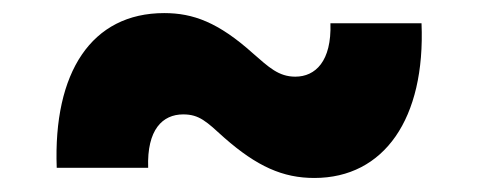

<svg xmlns="http://www.w3.org/2000/svg" viewBox="-20 -437 713 286"><path d="M64.5 -187H200.7C198.7 -244.1 222.2 -266.6 252.9 -266.6C276.9 -266.6 287.6 -255.9 314 -231.9C362.8 -189 401.4 -171.9 448.2 -171.9C552.2 -171.9 613.8 -260.3 607.9 -402.3H472.2C474.1 -345.7 449.7 -322.8 419.9 -322.8C395 -322.8 380.4 -336.9 356.9 -357.4C305.2 -403.8 267.6 -417.5 224.6 -417.5C116.2 -417.5 59.1 -329.1 64.5 -187Z"/></svg>

Font: Raveo Display Display ExtraBold
Style: Regular
Weight: 800
Designer: Jakub Foglar, Rasmus Andersson (Inter)
Foundry: Jakubfoglar.com
Version: Version 1.100;Glyphs 3.2.3 (3260)